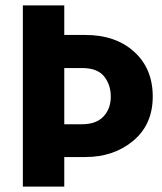

<svg xmlns="http://www.w3.org/2000/svg" viewBox="-20 -694 603 714"><path d="M285 -441H219V-232H285Q338 -232 365 -261Q392 -290 392 -334.5Q392 -379 367 -410Q342 -441 285 -441ZM297 -110H219V0H65V-674H219V-564H297Q410 -564 479 -501.5Q548 -439 548 -335Q548 -231 475.5 -170.5Q403 -110 297 -110Z"/></svg>

Font: Hind Mysuru
Style: Bold
Weight: 700
Designer: Manushi Parikh, Hitesh Malaviya
Foundry: Indian Type Foundry
Version: Version 0.703;PS 1.0;hotconv 1.0.86;makeotf.lib2.5.63406